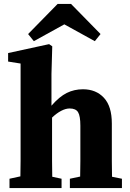

<svg xmlns="http://www.w3.org/2000/svg" viewBox="-20 -950 657 970"><path d="M28 0V-47L83 -59Q84 -96 84 -137.5Q84 -179 84 -210V-629L21 -639V-682L228 -727L244 -716L240 -576V-416Q280 -462 317.5 -480.5Q355 -499 399 -499Q465 -499 505 -456Q545 -413 545 -326V-210Q545 -177 545 -135.5Q545 -94 546 -57L596 -47V0H333V-47L385 -58Q386 -95 386 -136.5Q386 -178 386 -210V-315Q386 -364 374.5 -383Q363 -402 332 -402Q312 -402 289 -390Q266 -378 243 -356V-210Q243 -179 243 -136.5Q243 -94 244 -57L291 -47V0ZM339 -930 488 -778 459 -742 305 -827 151 -742 122 -778 271 -930Z"/></svg>

Font: Source Serif 4
Style: Bold
Weight: 700
Designer: Frank Grießhammer
Foundry: Adobe
Version: Version 4.005;hotconv 1.1.0;makeotfexe 2.6.0